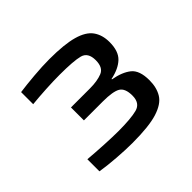

<svg xmlns="http://www.w3.org/2000/svg" viewBox="-103 -924 629 629"><g transform="rotate(-45 211.5 -609.5)"><path d="M187 -416Q156 -416 116 -419Q76 -422 45 -427V-483Q80 -480 118.5 -478Q157 -476 182 -476Q240 -476 268.5 -483.5Q297 -491 297 -526Q297 -560 279 -570.5Q261 -581 215 -581H127V-641H215Q249 -641 271.5 -650Q294 -659 294 -693Q294 -729 267.5 -736Q241 -743 176 -743Q147 -743 112 -741Q77 -739 47 -736V-792Q76 -796 116 -799.5Q156 -803 189 -803Q258 -803 297 -792Q336 -781 352 -758.5Q368 -736 368 -703Q368 -661 347 -641Q326 -621 287 -613V-611Q327 -604 349.5 -586Q372 -568 372 -522Q372 -488 357.5 -464.5Q343 -441 303.5 -428.5Q264 -416 187 -416Z"/></g></svg>

Font: Saira Expanded Medium
Style: Regular
Weight: 500
Width: 7
Designer: Hector Gatti with collaboration of the Omnibus-Type team
Foundry: Omnibus-Type
Version: Version 1.100; ttfautohint (v1.8.3)